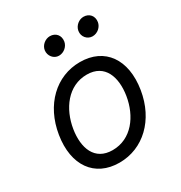

<svg xmlns="http://www.w3.org/2000/svg" viewBox="-178 -876 952 1012"><g transform="rotate(-30 298.5 -369.5)"><path d="M262.1 -636.4C293.3 -636.4 318.9 -660.5 323.2 -687.5C328.8 -723 306.1 -750 270.6 -750C243.6 -750 215.2 -728.7 210.9 -698.9C206.3 -666.2 230.8 -636.4 262.1 -636.4ZM466.6 -636.4C497.9 -636.4 523.4 -660.5 527.7 -687.5C533.4 -723 510.7 -750 475.1 -750C448.2 -750 420.5 -728.7 415.5 -698.9C409.8 -664.8 435.4 -636.4 466.6 -636.4ZM257.1 11.4C402 11.4 517 -98 544 -264.2C572.1 -437.5 490.1 -552.6 339.5 -552.6C194.6 -552.6 79.5 -443.2 52.6 -275.6C24.9 -103.7 106.5 11.4 257.1 11.4ZM258.5 -63.9C149.1 -63.9 116.5 -157.7 133.5 -264.2C151.6 -376.4 223 -477.3 338.1 -477.3C447.4 -477.3 480.1 -382.1 463.1 -275.6C445 -163 373.6 -63.9 258.5 -63.9Z"/></g></svg>

Font: TID UI
Style: Italic
Weight: 400
Italic angle: -9.39999°
Designer: The TID Project Authors
Foundry: Bakken & Bæck
Version: Version 1.001;hotconv 1.0.109;makeotfexe 2.5.65596